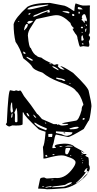

<svg xmlns="http://www.w3.org/2000/svg" viewBox="-20 -953 685 1356"><path d="M332 -932.6 422.9 -915Q445.3 -915 500 -876H504.9Q508.8 -928.7 515.6 -928.7Q554.7 -914.1 563.5 -914.1H591.8L612.3 -915L616.2 -912.1L614.3 -903.3V-730.5Q614.3 -714.8 605.5 -705.1Q616.2 -695.3 616.2 -684.6Q616.2 -674.8 607.4 -661.1L611.3 -638.7Q611.3 -623 602.5 -623L568.4 -627H566.4L547.9 -623H545.9Q540 -623 527.3 -681.6Q527.3 -700.2 511.7 -715.8Q493.2 -742.2 493.2 -750L502 -752.9V-754.9Q481.4 -770.5 477.5 -791Q422.9 -845.7 381.8 -845.7H373Q356.4 -845.7 238.3 -818.4Q229.5 -813.5 202.1 -766.6Q176.8 -731.4 176.8 -702.1Q184.6 -614.3 197.3 -614.3Q215.8 -569.3 240.2 -558.6Q244.1 -550.8 272.5 -545.9Q292 -528.3 352.5 -502Q352.5 -497.1 366.2 -495.1L381.8 -500Q392.6 -498 392.6 -495.1V-493.2L388.7 -488.3V-484.4Q405.3 -460.9 434.6 -460.9V-462.9L407.2 -484.4V-486.3Q422.9 -486.3 496.1 -438.5Q607.4 -333 607.4 -305.7Q626 -226.6 626 -203.1Q614.3 -98.6 604.5 -98.6L571.3 -42Q477.5 14.6 460.9 14.6Q413.1 4.9 375 -2.9Q367.2 5.9 358.4 56.6Q349.6 78.1 349.6 92.8H352.5V93.8Q376 92.8 376 86.9Q368.2 84 366.2 81.1V79.1Q366.2 65.4 431.6 61.5H438.5Q486.3 61.5 506.8 84L563.5 115.2L575.2 125V126H574.2L554.7 115.2H552.7V117.2Q559.6 131.8 569.3 133.8Q569.3 134.8 576.2 134.8H585.9Q591.8 138.7 591.8 141.6Q582 142.6 582 145.5Q584 150.4 600.6 157.2Q606.4 157.2 607.4 183.6V210Q622.1 236.3 605.5 258.8H602.5Q595.7 256.8 591.8 247.1Q593.8 241.2 598.6 237.3L595.7 235.4Q585 235.4 574.2 258.8V259.8Q574.2 262.7 584 262.7L585 263.7V265.6Q563.5 298.8 514.6 340.8V341.8Q523.4 341.8 560.5 311.5Q574.2 293 597.7 272.5H598.6V274.4Q579.1 301.8 534.7 333.5Q490.2 365.2 441.4 376Q347.7 383.8 312.5 383.8Q303.7 380.9 250 378.9H249V377.9L261.7 317.4Q261.7 300.8 287.1 300.8L291 299.8Q306.6 307.6 309.6 307.6H313.5Q323.2 307.6 344.2 305.7Q365.2 303.7 368.2 303.7Q431.6 311.5 481.4 252.4Q531.2 193.4 503.9 176.8Q496.1 166 457 154.3Q437.5 144.5 415 144.5H412.1Q379.9 144.5 304.7 165L289.1 167L286.1 164.1V162.1Q289.1 162.1 283.2 85Q293.9 71.3 300.8 -8.8Q300.8 -16.6 301.8 -22.5Q271.5 -31.2 253.9 -39.1Q147.5 -137.7 147.5 -156.2L142.6 -160.2L140.6 -158.2V-151.4L139.6 -76.2Q139.6 -66.4 91.8 -66.4L67.4 -67.4L46.9 -59.6Q35.2 -59.6 21.5 -74.2V-76.2L28.3 -86.9Q38.1 -315.4 51.8 -315.4H53.7L78.1 -310.5H79.1Q85.9 -310.5 92.8 -315.4L110.4 -310.5L120.1 -313.5H124Q128.9 -312.5 149.4 -274.4Q201.2 -210 242.2 -148.4Q247.1 -148.4 276.4 -112.3L359.4 -76.2H383.8V-71.3H386.7L392.6 -74.2H395.5Q406.2 -66.4 416 -66.4H424.8Q461.9 -69.3 461.9 -76.2L460.9 -78.1H434.6L418 -80.1V-81.1Q419.9 -85 513.7 -100.6Q536.1 -100.6 556.6 -175.8Q556.6 -201.2 568.4 -210.9V-217.8Q546.9 -288.1 516.6 -310.5Q501 -339.8 392.6 -377Q326.2 -402.3 279.3 -440.4Q216.8 -459 206.1 -483.4Q195.3 -502.9 144.5 -541Q120.1 -616.2 89.8 -657.2Q76.2 -712.9 76.2 -782.2Q86.9 -826.2 173.8 -905.3Q222.7 -932.6 332 -932.6ZM416 -4.9Q431.6 4.9 445.3 5.9H457Q491.2 -2 491.2 -16.6V-18.6L375 -25.4V-13.7Q394.5 -8.8 416 -4.9ZM173.8 -886.7H190.4Q203.1 -886.7 290 -908.2Q322.3 -915 322.3 -918.9L317.4 -920.9Q173.8 -909.2 173.8 -886.7ZM94.7 -189.5Q87.9 -166 81.1 -158.2L85.9 -144.5L85 -108.4V-100.6Q85.9 -89.8 89.8 -89.8H98.6L103.5 -94.7V-100.6Q103.5 -189.5 94.7 -189.5ZM557.6 -828.1 561.5 -825.2V-823.2L556.6 -816.4V-812.5Q556.6 -809.6 566.4 -805.7Q570.3 -794.9 575.2 -793.9H580.1V-797.9L577.1 -802.7V-807.6H582L588.9 -802.7H591.8L593.8 -811.5V-814.5Q584 -852.5 578.1 -852.5H571.3Q557.6 -845.7 557.6 -828.1ZM347.7 367.2V369.1L351.6 370.1Q365.2 370.1 429.7 366.2Q436.5 366.2 475.6 347.7Q487.3 340.8 487.3 335.9V335L485.4 334H483.4Q469.7 334 439.5 352.5Q387.7 361.3 363.3 362.3Q347.7 365.2 347.7 367.2ZM221.7 -86.9V-85Q237.3 -56.6 290 -39.1Q296.9 -36.1 304.7 -33.2Q306.6 -38.1 309.6 -38.1L310.5 -39.1V-40L309.6 -46.9Q252.9 -68.4 231.4 -85ZM214.8 -835H217.8Q229.5 -835 281.2 -860.4L317.4 -874V-873L313.5 -864.3H324.2L332 -866.2V-871.1L329.1 -876V-884.8H327.1Q265.6 -865.2 236.3 -850.6Q214.8 -845.7 214.8 -835ZM443.4 95.7Q434.6 136.7 450.2 136.7H455.1Q460.9 136.7 476.6 97.7V94.7Q475.6 91.8 467.8 91.8H455.1Q446.3 91.8 443.4 95.7ZM60.5 -228.5Q53.7 -209 53.7 -176.8L57.6 -158.2H58.6Q71.3 -158.2 71.3 -169.9Q65.4 -199.2 65.4 -228.5ZM470.7 -45.9V-43.9L474.6 -40H481.4Q530.3 -40 536.1 -53.7L530.3 -57.6H522.5Q504.9 -57.6 470.7 -45.9ZM377 -404.3V-397.5Q391.6 -390.6 419.9 -387.7Q420.9 -381.8 429.7 -381.8H440.4V-383.8Q440.4 -395.5 383.8 -404.3ZM149.4 -741.2V-739.3H151.4Q176.8 -760.7 176.8 -780.3L171.9 -784.2Q156.2 -784.2 149.4 -741.2ZM321.3 -6.8V13.7L346.7 14.6Q349.6 9.8 349.6 1V-6.8L347.7 -7.8H346.7ZM171.9 -793.9 180.7 -785.2H183.6Q197.3 -787.1 212.9 -802.7L209 -805.7H194.3Q178.7 -805.7 171.9 -793.9ZM168 -551.8V-545.9Q196.3 -524.4 206.1 -524.4H210.9V-531.2Q191.4 -543.9 169.9 -551.8ZM419.9 -874Q419.9 -869.1 460.9 -859.4H467.8L470.7 -862.3V-864.3Q465.8 -874 443.4 -874ZM554.7 -691.4V-668.9L557.6 -666H559.6Q569.3 -666 571.3 -674.8Q564.5 -690.4 564.5 -703.1H561.5Q554.7 -700.2 554.7 -691.4ZM352.5 -486.3 349.6 -483.4Q352.5 -475.6 392.6 -456.1V-462.9Q376 -478.5 352.5 -486.3ZM532.2 -903.3 529.3 -898.4V-893.6Q531.2 -886.7 541 -886.7H563.5V-887.7Q549.8 -903.3 532.2 -903.3ZM438.5 82H463.9Q494.1 82 494.1 80.1Q494.1 76.2 459 75.2L438.5 81.1ZM299.8 371.1 301.8 372.1H303.7Q310.5 372.1 326.2 368.2L335.9 369.1Q344.7 367.2 344.7 362.3V361.3H340.8Q299.8 366.2 299.8 371.1ZM168 -155.3V-151.4Q173.8 -130.9 187.5 -130.9V-132.8Q178.7 -155.3 169.9 -155.3ZM58.6 -124 60.5 -122.1H62.5Q68.4 -122.1 69.3 -149.4L67.4 -151.4H65.4Q61.5 -151.4 58.6 -124ZM488.3 -845.7 495.1 -839.8H502L504.9 -843.8V-848.6Q504.9 -851.6 495.1 -855.5Q488.3 -853.5 488.3 -845.7ZM144.5 -588.9V-579.1L149.4 -573.2H160.2V-579.1Q150.4 -588.9 144.5 -588.9ZM214.8 -142.6V-141.6Q223.6 -121.1 235.4 -121.1V-124Q226.6 -136.7 217.8 -142.6ZM561.5 -112.3 566.4 -107.4H573.2L578.1 -112.3V-115.2L575.2 -119.1H568.4ZM582 -746.1V-736.3L584 -727.5H586.9L590.8 -751H586.9ZM300.8 143.6V150.4L303.7 153.3H314.5V151.4Q314.5 144.5 306.6 140.6H304.7ZM550.8 -759.8V-757.8L556.6 -752.9H561.5L566.4 -757.8V-759.8L561.5 -764.6H556.6ZM180.7 -853.5V-852.5Q180.7 -848.6 185.5 -848.6Q192.4 -850.6 195.3 -857.4V-860.4Q182.6 -860.4 180.7 -853.5ZM534.2 -867.2V-864.3L536.1 -855.5H539.1L543.9 -860.4V-866.2L539.1 -871.1H537.1ZM400.4 81.1V82L403.3 84H409.2L420.9 82V80.1L404.3 78.1Q400.4 79.1 400.4 81.1ZM350.6 138.7V139.6L354.5 142.6Q361.3 142.6 366.2 136.7V135.7H361.3Q350.6 135.7 350.6 138.7ZM557.6 -643.6 563.5 -638.7H568.4L570.3 -643.6L564.5 -647.5H561.5ZM585 -780.3V-777.3Q588.9 -769.5 593.8 -768.6V-773.4L590.8 -780.3ZM327.1 -504.9Q329.1 -500 337.9 -500H342.8V-502L338.9 -504.9ZM429.7 -18.6H431.6Q441.4 -16.6 441.4 -12.7V-11.7H438.5L429.7 -12.7ZM276.4 363.3Q278.3 365.2 283.2 365.2Q292 365.2 293 363.3L290 361.3H279.3ZM296.9 -87.9V-86.9Q297.9 -80.1 306.6 -80.1V-81.1Q304.7 -87.9 296.9 -87.9ZM341.8 317.4V319.3H352.5L357.4 318.4V316.4H352.5ZM475.6 142.6V145.5L480.5 149.4H481.4Q483.4 149.4 483.4 146.5Q482.4 142.6 476.6 142.6ZM470.7 -367.2V-363.3L474.6 -360.4H477.5V-363.3L474.6 -367.2ZM556.6 -727.5V-723.6L559.6 -720.7H563.5V-723.6L559.6 -727.5ZM108.4 -800.8V-798.8H115.2V-804.7H112.3ZM554.7 131.8V132.8Q554.7 137.7 561.5 141.6H562.5V138.7ZM561.5 191.4 559.6 197.3V201.2H560.5L563.5 198.2V191.4ZM561.5 180.7V182.6H566.4L568.4 180.7V178.7H563.5ZM555.7 163.1V167L557.6 168.9H560.5V166L556.6 163.1ZM601.6 264.6 604.5 265.6 601.6 268.6 597.7 267.6V266.6ZM484.4 352.5V354.5H485.4L489.3 352.5V350.6H486.3ZM588.9 255.9H591.8V256.8L588.9 258.8H585.9V257.8ZM550.8 152.3V155.3L553.7 156.2L554.7 155.3ZM573.2 -766.6H577.1V-770.5ZM317.4 36.1V38.1H319.3V36.1ZM548.8 148.4V146.5L547.9 148.4ZM531.2 178.7V180.7L532.2 178.7Z"/></svg>

Font: Love Ya Like A Sister
Style: Regular
Weight: 400
Designer: Kimberly Geswein
Foundry: Kimberly Geswein
Version: Version 1.002 2007